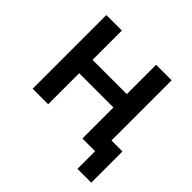

<svg xmlns="http://www.w3.org/2000/svg" viewBox="-165 -681 963 963"><g transform="rotate(45 317.0 -199.0)"><path d="M528.8 -96.2H606.9V125H508.8V0H418.9V-220.2H175.8V0H65.9V-522.9H175.8V-314.9H418.9V-522.9H528.8Z"/></g></svg>

Font: Rawline SemiBold
Style: Regular
Weight: 600
Designer: Matt McInerney, Pablo Impallari, Rodrigo Fuenzalida
Foundry: Matt McInerney, Pablo Impallari, Rodrigo Fuenzalida
Version: Version 4.020;PS 004.020;hotconv 1.0.88;makeotf.lib2.5.64775